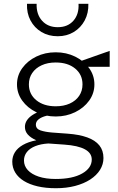

<svg xmlns="http://www.w3.org/2000/svg" viewBox="-20 -772 624 1017"><path d="M276 225Q222 225 179.2 215Q136.5 205 106.5 186.5Q76.5 168 60.8 142Q45 116 45 84Q45 57 59 34.5Q73 12 101.2 -4.2Q129.5 -20.5 172 -29Q142 -42.5 127 -59.8Q112 -77 112 -100Q112 -119 122.8 -135Q133.5 -151 153.8 -164Q174 -177 202.5 -186Q231 -195 266 -199L285 -165Q251.5 -165 225.5 -158.5Q199.5 -152 184.8 -140.2Q170 -128.5 170 -112Q170 -89.5 194.8 -81.2Q219.5 -73 256 -70L338 -64Q400 -59.5 442.2 -44.2Q484.5 -29 506.2 -2Q528 25 528 65Q528 98.5 509.8 127.8Q491.5 157 458 178.8Q424.5 200.5 378.2 212.8Q332 225 276 225ZM275 176Q364.5 176 415.2 147Q466 118 466 73Q466 38.5 429.5 18.8Q393 -1 321 -6L236 -12Q195.5 -9.5 166.5 2.2Q137.5 14 122.2 33.5Q107 53 107 78Q107 107 127.2 129Q147.5 151 185 163.5Q222.5 176 275 176ZM275 -155Q218.5 -155 172 -177.8Q125.5 -200.5 97.8 -239Q70 -277.5 70 -325Q70 -372.5 97.8 -411Q125.5 -449.5 172 -472.2Q218.5 -495 275 -495Q331.5 -495 378 -472.2Q424.5 -449.5 452.2 -411Q480 -372.5 480 -325Q480 -277.5 452.2 -239Q424.5 -200.5 378 -177.8Q331.5 -155 275 -155ZM275 -209Q317.5 -209 349.5 -223.5Q381.5 -238 399.2 -264.2Q417 -290.5 417 -325Q417 -377 378 -409Q339 -441 275 -441Q232.5 -441 200.5 -426.2Q168.5 -411.5 150.8 -385.5Q133 -359.5 133 -325Q133 -273.5 172.2 -241.2Q211.5 -209 275 -209ZM385 -418V-440.5L561 -502.5V-418ZM286 -580Q237 -580 199.5 -602.5Q162 -625 141.5 -663.8Q121 -702.5 123 -752H174Q172 -696.5 202.8 -662.2Q233.5 -628 286 -628Q338.5 -628 368.8 -662.2Q399 -696.5 396 -752H448Q449.5 -703 428.8 -664Q408 -625 370.8 -602.5Q333.5 -580 286 -580Z"/></svg>

Font: Geologica-Sharp
Style: Regular
Weight: 100
Designer: Sindre Bremnes, Frode Helland
Foundry: Monokrom Skriftforlag AS
Version: Version 1.010;gftools[0.9.28]